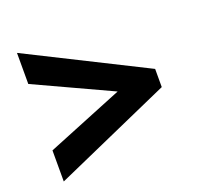

<svg xmlns="http://www.w3.org/2000/svg" viewBox="-100 -739 778 755"><g transform="rotate(-20 289.0 -362.0)"><path d="M44 -223V-93L533 -310V-386L44 -631V-501L364 -353Z"/></g></svg>

Font: Noto Sans Arabic ExtBd
Style: Regular
Weight: 800
Designer: Monotype Design Team, Nadine Chahine, Nizar Qandah and Khaled Hosny
Foundry: Monotype Imaging Inc.
Version: Version 2.012